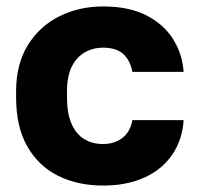

<svg xmlns="http://www.w3.org/2000/svg" viewBox="-20 -563 615 596"><path d="M300 13Q222 13 161 -17Q100 -47 65 -108Q30 -169 30 -260V-280Q30 -364 66.5 -423Q103 -482 164.5 -512.5Q226 -543 300 -543Q380 -543 434 -515.5Q488 -488 517 -442Q546 -396 550 -340H391Q384 -376 362.5 -395.5Q341 -415 300 -415Q268 -415 242.5 -400Q217 -385 202.5 -355.5Q188 -326 188 -280V-260Q188 -211 202 -179Q216 -147 241 -131.5Q266 -116 300 -116Q335 -116 359.5 -134.5Q384 -153 391 -190H550Q546 -128 514 -82Q482 -36 427.5 -11.5Q373 13 300 13Z"/></svg>

Font: Golos Text
Style: Bold
Weight: 700
Designer: A.Korolkova, Vitaly Kuzmin
Foundry: ParaType Ltd
Version: Version 2.004